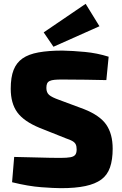

<svg xmlns="http://www.w3.org/2000/svg" viewBox="-20 -968 639 1002"><path d="M306 -704Q359 -703 423 -697Q487 -691 547 -672L535 -550Q491 -551 427.5 -552Q364 -553 303 -553Q280 -553 264.5 -551.5Q249 -550 239.5 -545.5Q230 -541 226 -532.5Q222 -524 222 -509Q222 -485 236.5 -472.5Q251 -460 288 -447L417 -399Q501 -366 534.5 -317.5Q568 -269 568 -192Q568 -134 554 -94Q540 -54 508.5 -31Q477 -8 425.5 3Q374 14 298 14Q263 14 195.5 9Q128 4 43 -17L54 -149Q114 -148 160.5 -146.5Q207 -145 241.5 -144.5Q276 -144 296 -144Q330 -144 348 -147.5Q366 -151 373 -160.5Q380 -170 380 -188Q380 -205 375 -215Q370 -225 357.5 -232Q345 -239 324 -246L186 -301Q104 -335 70 -382Q36 -429 36 -505Q36 -565 51 -603Q66 -641 97.5 -663Q129 -685 181 -694.5Q233 -704 306 -704ZM427 -948 499 -831 259 -724 208 -799Z"/></svg>

Font: Exo 2 ExtraBold
Style: Regular
Weight: 800
Designer: Natanael Gama
Foundry: Natanael Gama
Version: Version 2.010